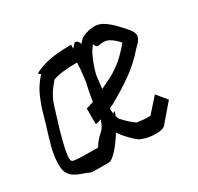

<svg xmlns="http://www.w3.org/2000/svg" viewBox="-123 -677 873 846"><g transform="rotate(-30 313.0 -254.0)"><path d="M339 -512Q362 -512 362 -475Q362 -462 360 -450.5Q358 -439 357 -425Q355 -391 351 -357.5Q347 -324 343 -292Q340 -268 335 -225.5Q330 -183 320 -144Q337 -165 338.5 -161.5Q340 -158 331 -137.5Q322 -117 305.5 -89.5Q289 -62 268.5 -34.5Q248 -7 228 10Q215 21 208.5 21.5Q202 22 183 22Q163 22 140 21.5Q117 21 116 21Q100 13 78.5 6Q57 -1 41 -11Q23 -22 14.5 -41Q6 -60 8 -93Q10 -131 20 -168Q30 -205 35 -221Q48 -260 59.5 -303Q71 -346 89.5 -388Q108 -430 141 -465Q128 -471 131.5 -475Q135 -479 161 -489Q193 -501 230.5 -506Q268 -511 318 -511H320L319 -491L338 -512ZM122 -60Q123 -60 146.5 -59.5Q170 -59 190 -59H196Q212 -86 229 -101Q246 -116 253 -126Q261 -139 267.5 -158.5Q274 -178 279.5 -210.5Q285 -243 290 -295Q293 -328 297.5 -361Q302 -394 303 -425Q303 -428 303 -430Q260 -430 229 -426Q198 -422 175 -413L177 -412H178Q137 -368 120.5 -315Q104 -262 86 -202Q81 -181 73 -151.5Q65 -122 62 -93Q61 -78 62.5 -72.5Q64 -67 70 -64Q72 -64 85 -62Q98 -60 122 -60ZM530 -137 572 -86 498 0H499Q486 16 449 16Q425 16 402 10.5Q379 5 368 -2Q350 -15 328 -38.5Q306 -62 295 -81L293 -82Q277 -112 274 -163Q263 -159 254 -156.5Q245 -154 241 -154H239V-234H241Q244 -234 254.5 -237.5Q265 -241 277 -245Q284 -298 299 -351Q314 -404 334 -446Q354 -488 376 -508Q384 -515 394 -519Q404 -523 420 -527Q437 -530 451 -530Q473 -530 495 -515.5Q517 -501 537 -480.5Q557 -460 572 -442Q599 -412 590 -391Q585 -378 575.5 -368.5Q566 -359 561 -354Q515 -301 462 -263.5Q409 -226 347 -192Q343 -190 327 -183Q327 -150 336 -131Q335 -127 352.5 -109Q370 -91 390 -76L398 -70Q403 -70 418 -67.5Q433 -65 449 -65Q456 -65 460 -65Q464 -65 466 -65ZM428 -448Q415 -445 410 -453Q405 -461 406 -466Q390 -450 376 -419Q362 -388 351 -349Q340 -310 334 -270Q366 -285 396 -300.5Q426 -316 456 -340.5Q486 -365 519 -405L520 -406Q507 -422 488 -436Q469 -450 451 -450Q446 -450 438 -449.5Q430 -449 428 -448Z"/></g></svg>

Font: Syne
Style: Italic
Weight: 400
Italic angle: -9°
Designer: Lucas Descroix
Foundry: Bonjour Monde
Version: Version 2.000; ttfautohint (v1.8.3)